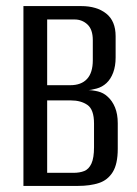

<svg xmlns="http://www.w3.org/2000/svg" viewBox="-20 -611 450 631"><path d="M57 0V-591H247Q298 -591 329 -566.5Q360 -542 360 -492V-422Q360 -394 352 -372.5Q344 -351 330 -338Q316 -325 297.5 -320Q279 -315 265 -314V-315Q284 -315 302 -310.5Q320 -306 333 -294Q349 -280 358 -258Q367 -236 367 -206V-122Q367 -72 350.5 -45.5Q334 -19 305 -9.5Q276 0 236 0ZM135 -43H221Q242 -43 257 -49Q272 -55 280.5 -73.5Q289 -92 289 -127V-205Q289 -251 267.5 -266Q246 -281 213 -281H135ZM135 -331H211Q247 -331 266 -351.5Q285 -372 285 -413V-479Q285 -514 267.5 -530.5Q250 -547 225 -547H135Z"/></svg>

Font: Alumni Sans Medium
Style: Regular
Weight: 500
Designer: Robert E. Leuschke
Foundry: Robert E. Leuschke
Version: Version 1.018